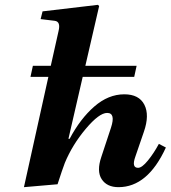

<svg xmlns="http://www.w3.org/2000/svg" viewBox="-20 -762 706 794"><path d="M79 12 180 -444H106L116 -490H190L222 -633Q232 -673 206 -676L148 -683L156 -715L385 -742L390 -737L333 -490H545L535 -444H322L263 -188H268Q312 -271 370 -321.5Q428 -372 494 -372Q555 -372 577 -329Q599 -286 575 -217L540 -115Q523 -68 551 -68Q567 -68 591.5 -98Q616 -128 637 -167L666 -152Q591 12 470 12Q422 12 400.5 -21Q379 -54 399 -113L439 -234Q459 -295 423 -295Q390 -295 334.5 -229Q279 -163 248 -88Q238 -62 218 0Z"/></svg>

Font: Heuristica
Style: Bold Italic
Weight: 700
Italic angle: -13°
Version: Version 1.0.2